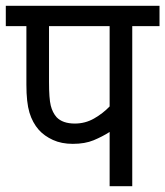

<svg xmlns="http://www.w3.org/2000/svg" viewBox="-20 -642 570 662"><path d="M436 -552V0H358V-187Q333 -171 303 -158.5Q273 -146 231 -146Q192 -146 162.5 -159.5Q133 -173 114 -194Q92 -219 81.5 -254Q71 -289 71 -350V-552H0V-622H530V-552ZM358 -552H149V-360Q149 -302 155 -278Q161 -254 175 -238Q196 -216 238 -216Q274 -216 304.5 -233.5Q335 -251 358 -275Z"/></svg>

Font: Noto Sans SemiCondensed
Style: Regular
Weight: 400
Width: 4
Designer: Monotype Design Team
Foundry: Monotype Imaging Inc.
Version: Version 2.013; ttfautohint (v1.8.4.7-5d5b)